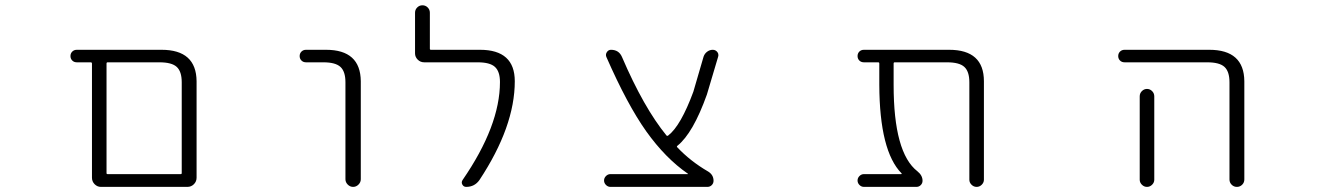

<svg xmlns="http://www.w3.org/2000/svg" viewBox="-20 -735 5040 733"><path d="M381.8 -21.5H365.2Q351.6 -21.5 341.3 -31.7Q331.1 -42 331.1 -56.6V-492.2Q331.1 -497.1 326.2 -497.1H273.4Q262.7 -497.1 255.9 -503.9Q249 -510.7 249 -521Q249 -531.2 255.9 -538.1Q262.7 -544.9 273.4 -544.9H596.7Q729.5 -544.9 730.5 -424.8V-56.6Q730.5 -42 720.2 -31.7Q710 -21.5 695.3 -21.5ZM673.8 -420.9Q673.8 -461.9 654.8 -479.5Q635.7 -497.1 588.9 -497.1H390.6Q386.7 -497.1 386.7 -492.2V-74.2Q386.7 -70.3 390.6 -70.3H669.9Q673.8 -70.3 673.8 -74.2Z M1148.4 -497.1Q1137.7 -497.1 1130.9 -503.9Q1124 -510.7 1124 -521Q1124 -531.2 1130.9 -538.1Q1137.7 -544.9 1148.4 -544.9H1224.6Q1356.4 -544.9 1357.4 -424.8V-50.8Q1357.4 -39.1 1348.6 -30.3Q1339.8 -21.5 1328.1 -21.5Q1316.4 -21.5 1307.6 -30.3Q1298.8 -39.1 1298.8 -50.8V-420.9Q1298.8 -461.9 1279.8 -479.5Q1260.7 -497.1 1214.8 -497.1Z M1812.5 -544.9Q1945.3 -544.9 1945.3 -424.8Q1945.3 -252 1810.5 -47.9Q1792 -21.5 1759.8 -21.5Q1750 -21.5 1745.1 -30.3Q1740.2 -39.1 1746.1 -47.9Q1888.7 -254.9 1888.7 -421.9Q1888.7 -461.9 1869.6 -479.5Q1850.6 -497.1 1803.7 -497.1H1599.6Q1585 -497.1 1574.7 -507.3Q1564.5 -517.6 1564.5 -531.2V-686.5Q1564.5 -698.2 1572.8 -706.5Q1581.1 -714.8 1592.8 -714.8Q1604.5 -714.8 1612.8 -706.5Q1621.1 -698.2 1621.1 -686.5V-548.8Q1621.1 -544.9 1625 -544.9Z M2605.5 -70.3Q2606.4 -70.3 2606.4 -71.3Q2606.4 -72.3 2605.5 -72.3Q2520.5 -130.9 2447.3 -233.4Q2375 -335 2294.9 -517.6Q2291 -527.3 2296.9 -536.1Q2302.7 -544.9 2312.5 -544.9Q2342.8 -544.9 2354.5 -517.6Q2437.5 -324.2 2524.4 -217.8Q2527.3 -214.8 2531.2 -217.8Q2579.1 -254.9 2627 -384.8L2666 -518.6Q2669.9 -530.3 2679.7 -537.6Q2689.5 -544.9 2701.2 -544.9Q2711.9 -544.9 2718.8 -536.1Q2722.7 -531.2 2722.7 -524.4Q2722.7 -521.5 2721.7 -518.6L2678.7 -374Q2626 -226.6 2566.4 -178.7Q2562.5 -175.8 2565.4 -172.9Q2616.2 -119.1 2683.6 -80.1Q2704.1 -67.4 2704.1 -44.9Q2704.1 -35.2 2697.3 -28.3Q2690.4 -21.5 2680.7 -21.5H2310.5Q2300.8 -21.5 2293.5 -28.8Q2286.1 -36.1 2286.1 -45.9Q2286.1 -55.7 2293.5 -63Q2300.8 -70.3 2310.5 -70.3Z M3736.3 -48.8Q3736.3 -38.1 3728 -29.8Q3719.7 -21.5 3708.5 -21.5Q3697.3 -21.5 3689 -29.8Q3680.7 -38.1 3680.7 -48.8V-420.9Q3680.7 -461.9 3661.6 -479.5Q3642.6 -497.1 3595.7 -497.1H3395.5Q3391.6 -497.1 3391.6 -492.2V-411.1Q3391.6 -151.4 3482.4 -81.1Q3502 -65.4 3502 -44.9Q3502 -35.2 3495.1 -28.3Q3488.3 -21.5 3478.5 -21.5H3278.3Q3268.6 -21.5 3261.2 -28.8Q3253.9 -36.1 3253.9 -45.9Q3253.9 -55.7 3261.2 -63Q3268.6 -70.3 3278.3 -70.3H3420.9Q3421.9 -70.3 3422.4 -71.3Q3422.9 -72.3 3421.9 -73.2Q3337.9 -158.2 3336.9 -411.1V-492.2Q3336.9 -497.1 3333 -497.1H3278.3Q3267.6 -497.1 3260.7 -503.9Q3253.9 -510.7 3253.9 -521Q3253.9 -531.2 3260.7 -538.1Q3267.6 -544.9 3278.3 -544.9H3603.5Q3736.3 -544.9 3736.3 -424.8Z M4273.4 -497.1Q4262.7 -497.1 4255.9 -503.9Q4249 -510.7 4249 -521Q4249 -531.2 4255.9 -538.1Q4262.7 -544.9 4273.4 -544.9H4596.7Q4729.5 -544.9 4730.5 -424.8V-49.8Q4730.5 -38.1 4722.2 -29.8Q4713.9 -21.5 4702.1 -21.5Q4690.4 -21.5 4682.1 -29.8Q4673.8 -38.1 4673.8 -49.8V-420.9Q4673.8 -461.9 4654.8 -479.5Q4635.7 -497.1 4588.9 -497.1ZM4386.7 -367.2V-72.3V-48.8Q4386.7 -38.1 4378.4 -29.8Q4370.1 -21.5 4358.9 -21.5Q4347.7 -21.5 4339.4 -29.8Q4331.1 -38.1 4331.1 -48.8V-72.3V-367.2Q4331.1 -378.9 4339.4 -387.2Q4347.7 -395.5 4358.9 -395.5Q4370.1 -395.5 4378.4 -387.2Q4386.7 -378.9 4386.7 -367.2Z"/></svg>

Font: Rounded-L Mgen+ 1mn light
Style: Regular
Weight: 200
Designer: [Source Han Sans]
Ryoko NISHIZUKA  (kana & ideographs); Paul D. Hunt (Latin, Greek & Cyrillic); Wenlong ZHANG  (bopomofo
Version: Version 1.059.20150602